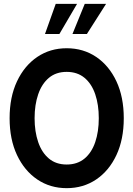

<svg xmlns="http://www.w3.org/2000/svg" viewBox="-20 -965 694 999"><path d="M327 14Q241 14 174 -31.2Q107 -76.5 68.5 -158.2Q30 -240 30 -350Q30 -460 68.5 -541.8Q107 -623.5 174 -668.8Q241 -714 327 -714Q413.5 -714 480.5 -668.8Q547.5 -623.5 585.8 -541.8Q624 -460 624 -350Q624 -240 585.8 -158.2Q547.5 -76.5 480.5 -31.2Q413.5 14 327 14ZM327 -109Q382.5 -109 419.8 -140Q457 -171 475.5 -225.5Q494 -280 494 -350Q494 -420 475.5 -474.5Q457 -529 419.8 -560Q382.5 -591 327 -591Q271.5 -591 234.5 -560Q197.5 -529 178.8 -474.5Q160 -420 160 -350Q160 -280 178.8 -225.5Q197.5 -171 234.5 -140Q271.5 -109 327 -109ZM214 -788 270 -945H381L289 -788ZM357 -788 421 -945H532L432 -788Z"/></svg>

Font: Cabin Condensed
Style: Bold
Weight: 700
Width: 3
Designer: Pablo Impallari
Foundry: Pablo Impallari. http://www.impallari.com Igino Marini. http://www.ikern.com
Version: Version 3.001; ttfautohint (v1.8.3)